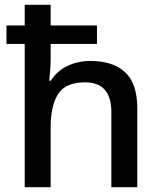

<svg xmlns="http://www.w3.org/2000/svg" viewBox="-20 -780 671 800"><path d="M191 -760V-674H384V-597H191V-536Q191 -510 189 -485Q187 -460 185 -444H192Q218 -485 261.5 -505.5Q305 -526 357 -526Q451 -526 501.5 -479Q552 -432 552 -328V0H444V-312Q444 -437 335 -437Q253 -437 222 -388Q191 -339 191 -248V0H83V-597H7V-674H83V-760Z"/></svg>

Font: Noto Sans Javanese Medium
Style: Regular
Weight: 500
Version: Version 2.004